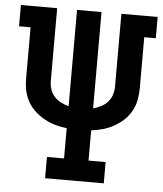

<svg xmlns="http://www.w3.org/2000/svg" viewBox="-53 -781 705 828"><g transform="rotate(5 300.0 -367.5)"><path d="M173 0V-92H247V-223Q221 -226 196.5 -233Q172 -240 149.5 -252.5Q127 -265 108 -282.5Q89 -300 76.5 -322.5Q64 -345 59 -370Q54 -395 54 -421V-643H4V-735H161V-421Q161 -402 166.5 -384.5Q172 -367 184 -353.5Q196 -340 212.5 -331.5Q229 -323 247 -318V-735H353V-318Q371 -323 387.5 -331.5Q404 -340 416 -353.5Q428 -367 433.5 -384.5Q439 -402 439 -421V-735H596V-643H546V-421Q546 -395 541 -370Q536 -345 523.5 -322.5Q511 -300 492 -282.5Q473 -265 450.5 -252.5Q428 -240 403.5 -233Q379 -226 353 -223V-92H427V0Z"/></g></svg>

Font: Iosevka Slab Semibold Extended
Style: Regular
Weight: 600
Width: 7
Monospace: yes
Designer: Belleve Invis
Foundry: Belleve Invis
Version: Version 11.1.0; ttfautohint (v1.8.3)